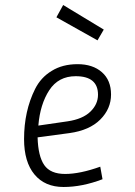

<svg xmlns="http://www.w3.org/2000/svg" viewBox="-20 -737 540 766"><path d="M186 -454Q229 -481 289.5 -481Q350 -481 386.5 -449Q423 -417 423 -360Q423 -303 380 -260Q337 -217 257 -206L130 -189Q132 -114 156.5 -78.5Q181 -43 240 -43Q299 -43 380 -72L389 -22Q308 9 233.5 9Q159 9 117.5 -41Q76 -91 76 -182Q76 -294 120 -382Q143 -428 186 -454ZM133 -236 250 -253Q310 -262 340.5 -291.5Q371 -321 371 -359Q371 -433 282 -433Q213 -433 176.5 -377Q140 -321 133 -236ZM232 -717 394 -619 369 -576 205 -668Z"/></svg>

Font: Lekton
Style: Italic
Weight: 400
Italic angle: -9.3°
Designer: Paolo Mazzetti, Luciano Perondi, Raffaele Flato, Elena Papassissa, Emilio Macchia, Michela Povoleri, Tobias Seemiller, R
Version: Version 3.000